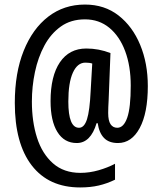

<svg xmlns="http://www.w3.org/2000/svg" viewBox="-20 -741 712 843"><path d="M629 -363Q629 -245 593.5 -179Q558 -113 498 -113Q458 -113 436.5 -135.5Q415 -158 409 -200H404Q378 -113 317 -113Q262 -113 232 -161.5Q202 -210 202 -297Q202 -407 243 -467.5Q284 -528 359 -528Q414 -528 465 -508L457 -301Q456 -286 455.5 -270.5Q455 -255 455 -245Q455 -211 465.5 -195.5Q476 -180 495 -180Q523 -180 538.5 -224Q554 -268 554 -365Q554 -451 529.5 -516.5Q505 -582 460 -619Q415 -656 353 -656Q291 -656 247 -624.5Q203 -593 175 -541Q147 -489 133.5 -425Q120 -361 120 -295Q120 -207 142.5 -136.5Q165 -66 212.5 -24Q260 18 333 18Q373 18 413 6.5Q453 -5 485 -22V48Q450 65 413.5 73.5Q377 82 332 82Q194 82 119.5 -14.5Q45 -111 45 -289Q45 -421 84 -518Q123 -615 192 -668Q261 -721 353 -721Q439 -721 500.5 -673Q562 -625 595.5 -544Q629 -463 629 -363ZM280 -295Q280 -180 327 -180Q350 -180 362 -217.5Q374 -255 378 -341L385 -462Q373 -466 355 -466Q320 -466 300 -422Q280 -378 280 -295Z"/></svg>

Font: Noto Sans Georgian ExtraCondensed Medium
Style: Regular
Weight: 500
Width: 2
Designer: Monotype Design Team, Akaki Razmadze
Foundry: Google LLC
Version: Version 2.005; ttfautohint (v1.8.4.7-5d5b)